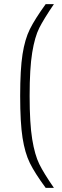

<svg xmlns="http://www.w3.org/2000/svg" viewBox="-20 -763 299 933"><path d="M78 -297Q78 -426 89.5 -499.5Q101 -573 125.5 -622Q150 -671 202 -743H242Q193 -671 171 -627.5Q149 -584 136.5 -507.5Q124 -431 124 -297Q124 -163 136.5 -86.5Q149 -10 171 34.5Q193 79 242 150H202Q149 78 125 29Q101 -20 89.5 -93.5Q78 -167 78 -297Z"/></svg>

Font: Saira Semi Condensed ExtraLight
Style: Regular
Weight: 200
Width: 4
Designer: Hector Gatti with collaboration of the Omnibus-Type team
Foundry: Omnibus-Type
Version: Version 1.001; ttfautohint (v1.8)